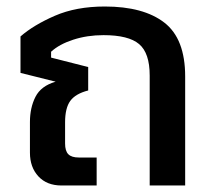

<svg xmlns="http://www.w3.org/2000/svg" viewBox="-20 -570 653 590"><path d="M169 0Q124 0 98 -28Q72 -56 72 -101V-195Q72 -239 89 -272.5Q106 -306 151 -319L43 -346V-458Q83 -493 148.5 -521.5Q214 -550 302 -550Q421 -550 485 -500.5Q549 -451 549 -335V0H440V-338Q440 -407 407.5 -434.5Q375 -462 298 -462Q248 -462 205 -448Q162 -434 137 -411V-393L251 -364V-292Q212 -282 196 -260Q180 -238 180 -194V-129Q180 -106 190 -96Q200 -86 222 -86H277V0Z"/></svg>

Font: Kanit
Style: Regular
Weight: 400
Designer: Katatrad Team
Foundry: CadsonDemak
Version: Version 2.000; ttfautohint (v1.8.3)